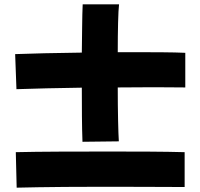

<svg xmlns="http://www.w3.org/2000/svg" viewBox="-20 -847 926 887"><path d="M361 -192Q359 -247 358.5 -311Q358 -375 358 -442Q274 -441 196 -439Q118 -437 56 -435L50 -597Q104 -599 185.5 -601Q267 -603 358 -604Q359 -668 359.5 -725.5Q360 -783 362 -827H530Q527 -802 525.5 -741.5Q524 -681 524 -606Q558 -606 590 -606Q663 -606 728 -605.5Q793 -605 836 -603V-443Q805 -443 767.5 -443.5Q730 -444 689 -444Q610 -444 524 -443Q524 -361 525.5 -292Q527 -223 529 -194ZM57 20 53 -144Q139 -146 254 -146.5Q369 -147 488 -147Q583 -147 671.5 -146.5Q760 -146 833 -144V17Q790 17 716.5 16.5Q643 16 555 16Q488 16 417.5 16Q347 16 280 16.5Q213 17 155.5 18Q98 19 57 20Z"/></svg>

Font: Mochiy Pop P One
Style: Regular
Weight: 400
Designer: FONTDASU
Foundry: FONTDASU / Google Inc. / Adobe
Version: Version 2.000